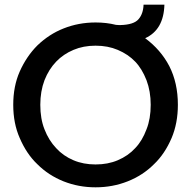

<svg xmlns="http://www.w3.org/2000/svg" viewBox="-20 -801 824 828"><path d="M747.1 -349.1Q747.1 -270 720.2 -206.1Q690.4 -136.7 644 -92.8Q596.2 -44.9 530.8 -19Q465.8 6.8 392.1 6.8Q318.8 6.8 253.9 -19Q189 -44.9 141.1 -92.8Q94.7 -136.7 64.9 -206.1Q37.1 -269 37.1 -349.1Q37.1 -429.2 64.9 -492.2Q94.2 -558.1 141.1 -605Q191.9 -653.8 253.9 -678.2Q318.8 -704.1 392.1 -704.1Q439.5 -704.1 480 -693.8Q484.9 -692.9 493.2 -692.9H499Q556.6 -694.3 577.1 -717.8Q597.7 -741.2 599.1 -780.8H689Q686 -672.4 606 -636.2Q672.9 -586.9 710 -516.1Q747.1 -443.4 747.1 -349.1ZM153.8 -349.1Q153.8 -288.6 171.9 -243.2Q189.9 -196.3 222.2 -162.1Q252.9 -128.4 296.9 -109.9Q339.4 -91.8 392.1 -91.8Q445.3 -91.8 487.8 -109.9Q532.7 -128.9 563 -162.1Q593.3 -193.4 611.8 -243.2Q629.9 -288.6 629.9 -349.1Q629.9 -407.2 611.8 -455.1Q592.3 -504.9 563 -535.2Q532.7 -566.9 487.8 -585.9Q445.3 -604 392.1 -604Q339.4 -604 296.9 -585.9Q252.9 -567.4 222.2 -535.2Q190.4 -502 171.9 -455.1Q153.8 -407.2 153.8 -349.1Z"/></svg>

Font: PoppinsZ Medium
Style: Regular
Weight: 500
Designer: Ninad Kale (Devanagari), Jonny Pinhorn (Latin)
Foundry: Indian Type Foundry
Version: Version 3.002;FEAKit 1.0